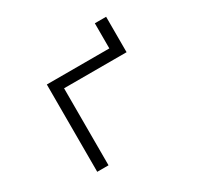

<svg xmlns="http://www.w3.org/2000/svg" viewBox="-187 -1097 1373 1338"><g transform="rotate(-30 500.0 -427.5)"><path d="M228 24.9V-677.7H731V-879.9H821.8V-594.7H318.8V24.9Z"/></g></svg>

Font: BIZ UDGothic
Style: Regular
Weight: 400
Monospace: yes
Designer: TypeBank Co., Ltd.
Foundry: Morisawa Inc.
Version: Version 1.05